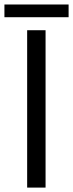

<svg xmlns="http://www.w3.org/2000/svg" viewBox="-26 -851 331 871"><path d="M97.2 0V-713.9H180.7V0ZM-5.9 -830.6H285.2V-772.9H-5.9Z"/></svg>

Font: Viking Open Sans
Style: Regular
Weight: 400
Foundry: Ascender Corporation
Version: Version 2.001